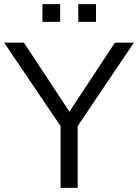

<svg xmlns="http://www.w3.org/2000/svg" viewBox="-32 -912 670 932"><path d="M262 0H345V-300L618 -705H526L305 -370L84 -705H-12L262 -300ZM348 -806H434V-892H348ZM174 -806H260V-892H174Z"/></svg>

Font: Poppy and Pepper
Style: Regular
Weight: 400
Designer: Thy Ha
Foundry: Thy Ha
Version: Version 0.001;Glyphs 3.2 (3227)